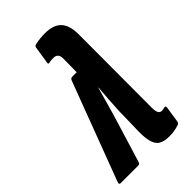

<svg xmlns="http://www.w3.org/2000/svg" viewBox="-241 -756 829 829"><g transform="rotate(-45 173.5 -341.5)"><path d="M273 6Q243 6 225 -5Q207 -16 200 -45.5Q193 -75 196 -130L198 -228Q200 -262 202 -293.5Q204 -325 207 -360H206Q196 -325 187.5 -294Q179 -263 169 -229L102 -10Q99 0 90 0H-17Q-28 0 -23 -13L147 -464Q151 -473 160 -473H187L188 -551Q190 -588 160 -588Q152 -588 145.5 -587.5Q139 -587 132 -585Q124 -584 126 -593L138 -670Q139 -680 147 -682Q175 -689 210 -689Q261 -689 285.5 -662.5Q310 -636 309 -577L308 -134Q308 -95 329 -95Q336 -95 348 -98Q357 -99 355 -88L344 -15Q342 -5 333 -3Q317 2 303 4Q289 6 273 6Z"/></g></svg>

Font: Sofia Sans Extra Condensed ExtraBold
Style: Italic
Weight: 800
Italic angle: -9°
Designer: Botio Nikoltchev, Ani Petrova
Foundry: lettersoup
Version: Version 4.101; ttfautohint (v1.8.4.7-5d5b)